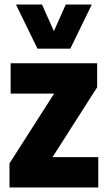

<svg xmlns="http://www.w3.org/2000/svg" viewBox="-20 -828 469 848"><path d="M22 0V-106.5L219 -414.5H27V-548.5H409V-442.5L212 -134H414V0ZM145.5 -613 50.5 -808H165.5L218 -690.5L270.5 -808H385.5L290.5 -613Z"/></svg>

Font: Encode Sans Cnd XBd
Style: Regular
Weight: 800
Width: 3
Designer: Multiple Designers
Foundry: Impallari Type
Version: Version 3.002; ttfautohint (v1.8.3) -l 8 -r 50 -G 200 -x 14 